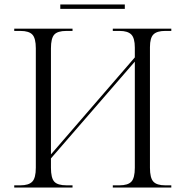

<svg xmlns="http://www.w3.org/2000/svg" viewBox="-20 -843 834 863"><path d="M251 -803V-823H541V-803ZM44 0V-10H72Q109 -10 125 -26.5Q141 -43 141 -89V-626Q141 -671 125.5 -687.5Q110 -704 72 -704H44V-714H306V-704H278Q239 -704 224 -687.5Q209 -671 209 -626V-149L586 -585V-629Q586 -672 570 -688Q554 -704 518 -704H487V-714H750V-704H722Q686 -704 670 -688.5Q654 -673 654 -631V-89Q654 -43 669.5 -26.5Q685 -10 722 -10H750V0H487V-10H517Q555 -10 570.5 -26.5Q586 -43 586 -89V-566L209 -131V-89Q209 -43 224 -26.5Q239 -10 279 -10H306V0Z"/></svg>

Font: Noto Serif Display Light
Style: Regular
Weight: 300
Designer: Monotype Design Team
Foundry: Monotype Imaging Inc.
Version: Version 2.009